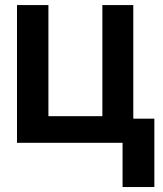

<svg xmlns="http://www.w3.org/2000/svg" viewBox="-20 -566 646 761"><path d="M508.3 -545.9V0H47.4V-545.9H171.9V-105.5H385.7V-545.9ZM591.8 -95.7V175.3H465.8V-95.7Z"/></svg>

Font: Inter Tight SemiBold
Style: Regular
Weight: 600
Designer: Rasmus Andersson
Foundry: rsms
Version: Version 3.004; ttfautohint (v1.8.4.7-5d5b)